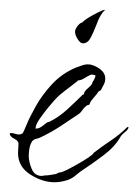

<svg xmlns="http://www.w3.org/2000/svg" viewBox="-20 -369 284 394"><path d="M92 5Q67 5 42 -11Q17 -27 17 -55Q17 -60 17.5 -65Q18 -70 18 -74Q18 -80 9 -84.5Q0 -89 0 -95Q1 -96 3 -96Q7 -96 11 -94.5Q15 -93 19 -93Q22 -93 26 -95Q28 -97 34.5 -113Q41 -129 54 -152Q67 -175 87 -196.5Q107 -218 135 -230Q141 -232 147.5 -234.5Q154 -237 160 -237Q171 -237 183.5 -228.5Q196 -220 196 -208Q196 -201 193 -195.5Q190 -190 187 -184L182 -181Q179 -176 171.5 -167.5Q164 -159 164 -155Q164 -155 163.5 -155Q163 -155 163 -154L159 -153Q153 -149 149 -143Q145 -137 140 -134Q121 -121 102.5 -109Q84 -97 63 -87Q59 -85 54 -84Q49 -83 46 -79Q42 -73 40.5 -65Q39 -57 39 -49Q39 -37 45 -22.5Q51 -8 66 -8Q68 -8 69.5 -8.5Q71 -9 72 -9Q78 -9 83.5 -10Q89 -11 95 -12L101 -15H102Q107 -15 121.5 -22.5Q136 -30 150 -38.5Q164 -47 167 -50Q169 -51 170.5 -53Q172 -55 173 -56Q190 -69 208 -81Q226 -93 242 -109V-108H244Q243 -103 236.5 -98Q230 -93 227 -88Q216 -68 192 -50Q168 -32 148 -19Q141 -14 134.5 -8.5Q128 -3 120 0Q105 5 92 5ZM53 -105Q61 -105 68.5 -111.5Q76 -118 80 -119L81 -118V-119Q100 -128 117.5 -144Q135 -160 150 -175H152Q152 -181 161 -188.5Q170 -196 170 -201Q172 -203 174 -207.5Q176 -212 176 -214Q173 -216 167 -216Q162 -214 154 -209Q146 -204 140 -204Q140 -203 130.5 -196Q121 -189 111 -181Q101 -173 98 -170Q93 -165 82 -152Q71 -139 62 -126Q53 -113 53 -106ZM150 -280Q145 -280 139.5 -288.5Q134 -297 134 -304Q134 -309 139 -315.5Q144 -322 149 -323Q153 -328 167 -336Q181 -344 191 -348Q198 -350 194 -347L191 -344L187 -338Q182 -330 177 -316Q172 -303 166 -291.5Q160 -280 150 -280Z"/></svg>

Font: Qwitcher Grypen
Style: Regular
Weight: 400
Designer: Robert E. Leuschke
Foundry: Robert E. Leuschke
Version: Version 1.100; ttfautohint (v1.8.3)